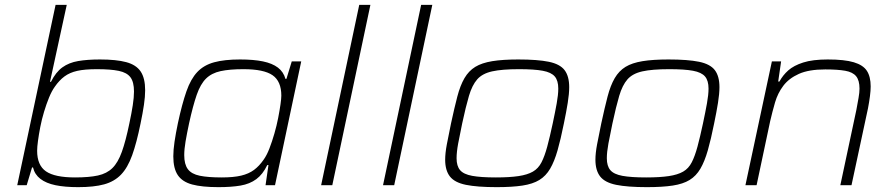

<svg xmlns="http://www.w3.org/2000/svg" viewBox="-20 -763 3688 791"><path d="M302 8Q247 8 208.5 0Q170 -8 146.5 -26Q123 -44 116 -73H112L90 0H51L209 -743H255L186 -426H190Q210 -466 237 -485.5Q264 -505 302 -511.5Q340 -518 392 -518Q459 -518 500 -507Q541 -496 559.5 -468.5Q578 -441 578 -391Q578 -365 573 -331Q568 -297 559 -254Q543 -175 524.5 -123.5Q506 -72 478.5 -43.5Q451 -15 409 -3.5Q367 8 302 8ZM289 -32Q347 -32 383.5 -40Q420 -48 443 -70.5Q466 -93 482 -137.5Q498 -182 513 -255Q522 -297 527 -329.5Q532 -362 532 -386Q532 -425 517.5 -444.5Q503 -464 469.5 -471Q436 -478 379 -478Q329 -478 298 -471Q267 -464 245.5 -448Q224 -432 206 -406Q193 -388 182 -361Q171 -334 161.5 -302.5Q152 -271 146 -240Q140 -209 136.5 -183Q133 -157 133 -142Q133 -82 169.5 -57Q206 -32 289 -32Z M880 8Q812 8 771.5 -3Q731 -14 712.5 -41.5Q694 -69 694 -119Q694 -145 699 -179Q704 -213 713 -256Q730 -335 748 -386.5Q766 -438 793 -466.5Q820 -495 862.5 -506.5Q905 -518 969 -518Q1025 -518 1063.5 -510Q1102 -502 1125 -484.5Q1148 -467 1156 -438H1160L1182 -510H1221L1113 0H1074L1086 -83H1081Q1063 -45 1036 -25Q1009 -5 971 1.5Q933 8 880 8ZM893 -32Q942 -32 973.5 -39.5Q1005 -47 1026.5 -63Q1048 -79 1066 -105Q1079 -123 1090 -151.5Q1101 -180 1110.5 -213Q1120 -246 1126 -277Q1132 -308 1135.5 -332.5Q1139 -357 1139 -369Q1139 -428 1103 -453Q1067 -478 983 -478Q926 -478 889 -470Q852 -462 829 -439.5Q806 -417 790.5 -372.5Q775 -328 759 -255Q750 -213 744.5 -180.5Q739 -148 739 -124Q739 -86 754 -66Q769 -46 803 -39Q837 -32 893 -32Z M1303 0 1460 -743H1506L1349 0Z M1558 0 1715 -743H1761L1604 0Z M2026 8Q1946 8 1899.5 -1.5Q1853 -11 1833.5 -36Q1814 -61 1814 -105Q1814 -132 1821 -169Q1828 -206 1838 -254Q1852 -319 1864 -365Q1876 -411 1893.5 -441Q1911 -471 1938 -487.5Q1965 -504 2008 -511Q2051 -518 2115 -518Q2195 -518 2241 -508.5Q2287 -499 2306 -474Q2325 -449 2325 -404Q2325 -377 2319 -339.5Q2313 -302 2303 -254Q2290 -189 2277 -143.5Q2264 -98 2246.5 -68Q2229 -38 2202 -21.5Q2175 -5 2132.5 1.5Q2090 8 2026 8ZM2023 -32Q2079 -32 2116 -37.5Q2153 -43 2175.5 -56Q2198 -69 2211 -94.5Q2224 -120 2234.5 -159Q2245 -198 2257 -254Q2267 -301 2273.5 -337Q2280 -373 2280 -398Q2280 -431 2265.5 -448Q2251 -465 2216 -471.5Q2181 -478 2118 -478Q2048 -478 2007.5 -469Q1967 -460 1946 -436Q1925 -412 1912 -368Q1899 -324 1884 -254Q1874 -207 1867.5 -171.5Q1861 -136 1861 -111Q1861 -79 1875.5 -62Q1890 -45 1925.5 -38.5Q1961 -32 2023 -32Z M2645 8Q2565 8 2518.5 -1.5Q2472 -11 2452.5 -36Q2433 -61 2433 -105Q2433 -132 2440 -169Q2447 -206 2457 -254Q2471 -319 2483 -365Q2495 -411 2512.5 -441Q2530 -471 2557 -487.5Q2584 -504 2627 -511Q2670 -518 2734 -518Q2814 -518 2860 -508.5Q2906 -499 2925 -474Q2944 -449 2944 -404Q2944 -377 2938 -339.5Q2932 -302 2922 -254Q2909 -189 2896 -143.5Q2883 -98 2865.5 -68Q2848 -38 2821 -21.5Q2794 -5 2751.5 1.5Q2709 8 2645 8ZM2642 -32Q2698 -32 2735 -37.5Q2772 -43 2794.5 -56Q2817 -69 2830 -94.5Q2843 -120 2853.5 -159Q2864 -198 2876 -254Q2886 -301 2892.5 -337Q2899 -373 2899 -398Q2899 -431 2884.5 -448Q2870 -465 2835 -471.5Q2800 -478 2737 -478Q2667 -478 2626.5 -469Q2586 -460 2565 -436Q2544 -412 2531 -368Q2518 -324 2503 -254Q2493 -207 2486.5 -171.5Q2480 -136 2480 -111Q2480 -79 2494.5 -62Q2509 -45 2544.5 -38.5Q2580 -32 2642 -32Z M3051 0 3160 -510H3198L3186 -427H3191Q3205 -453 3227.5 -473Q3250 -493 3289 -505.5Q3328 -518 3390 -518Q3459 -518 3497.5 -506.5Q3536 -495 3551.5 -471Q3567 -447 3567 -407Q3567 -390 3564 -366.5Q3561 -343 3556 -317L3488 0H3442L3508 -310Q3513 -337 3517 -359.5Q3521 -382 3521 -398Q3521 -432 3507 -449Q3493 -466 3462 -471.5Q3431 -477 3380 -477Q3312 -477 3271 -458.5Q3230 -440 3207 -409.5Q3184 -379 3173 -341Q3162 -303 3153 -264L3097 0Z"/></svg>

Font: Saira SemiExpanded ExtraLight
Style: Italic
Weight: 250
Width: 6
Italic angle: -12°
Designer: Hector Gatti with collaboration of the Omnibus-Type team
Foundry: Omnibus-Type
Version: Version 1.101